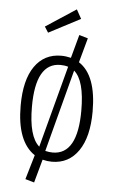

<svg xmlns="http://www.w3.org/2000/svg" viewBox="-60 -819 592 984"><g transform="rotate(5 236.0 -326.5)"><path d="M320.8 -731 158.2 -646 139.2 -675.8 294.9 -777.8ZM329.1 -508.8Q420.9 -449.7 420.9 -263.2Q420.9 -132.3 371.3 -60.5Q321.8 11.2 234.9 11.2Q211.4 11.2 187 4.9L153.8 125L107.9 111.8L145 -14.2Q50.8 -77.1 50.8 -261.2Q50.8 -393.6 99.9 -463.9Q148.9 -534.2 235.8 -534.2Q259.8 -534.2 286.1 -527.8L318.8 -647.9L363.8 -634.8ZM108.9 -261.2Q108.9 -108.4 164.1 -60.1L275.9 -481Q257.3 -486.8 235.8 -486.8Q108.9 -486.8 108.9 -261.2ZM234.9 -36.1Q362.8 -36.1 362.8 -263.2Q362.8 -417.5 308.1 -463.9L196.8 -41Q217.3 -36.1 234.9 -36.1Z"/></g></svg>

Font: Fira Sans Compressed Light
Style: Regular
Weight: 300
Width: 1
Designer: Carrois Corporate & Edenspiekermann AG
Foundry: Carrois Corporate GbR & Edenspiekermann AG
Version: Version 4.203;PS 004.203;hotconv 1.0.88;makeotf.lib2.5.64775